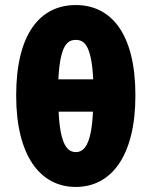

<svg xmlns="http://www.w3.org/2000/svg" viewBox="-20 -728 600 760"><path d="M280 12C420 12 516 -110 516 -350C516 -595 420 -708 280 -708C140 -708 44 -596 44 -350C44 -110 140 12 280 12ZM280 -570C313 -570 342 -550 349 -414H211C218 -550 247 -570 280 -570ZM280 -126C247 -126 218 -155 212 -286H348C342 -155 313 -126 280 -126Z"/></svg>

Font: Source Sans Pro Black
Style: Regular
Weight: 900
Designer: Paul D. Hunt
Foundry: Adobe Systems Incorporated
Version: Version 3.006;hotconv 1.0.111;makeotfexe 2.5.65597